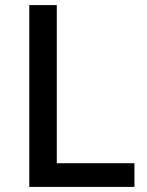

<svg xmlns="http://www.w3.org/2000/svg" viewBox="-20 -734 576 754"><path d="M95 0V-714H203V-93H508V0Z"/></svg>

Font: Noto Sans Bengali Medium
Style: Regular
Weight: 500
Designer: Jelle Bosma - Monotype Design Team
Foundry: Monotype Imaging Inc.
Version: Version 2.003; ttfautohint (v1.8.4.7-5d5b)